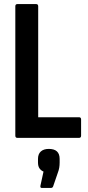

<svg xmlns="http://www.w3.org/2000/svg" viewBox="-20 -675 433 940"><path d="M65 0Q55 0 55 -11V-644Q55 -655 65 -655H157Q167 -655 167 -644V-101H367Q377 -101 377 -90V-11Q377 0 367 0ZM184 245Q176 245 178 234L193 165Q181 160 173.5 149.5Q166 139 166 120V103Q166 79 180 66.5Q194 54 219 54Q272 54 272 103V121Q272 134 270 146Q268 158 263 171L240 238Q237 245 230 245Z"/></svg>

Font: Sofia Sans Condensed
Style: Bold
Weight: 700
Designer: Botio Nikoltchev, Ani Petrova
Foundry: lettersoup
Version: Version 4.101; ttfautohint (v1.8.4.7-5d5b)